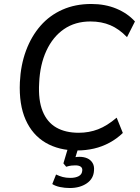

<svg xmlns="http://www.w3.org/2000/svg" viewBox="-20 -748 702 966"><path d="M368 9Q276 9 209.5 -30Q143 -69 109 -145.5Q75 -222 80 -334Q84 -421 111 -493.5Q138 -566 184 -618.5Q230 -671 294.5 -699.5Q359 -728 439 -728Q509 -728 565.5 -704.5Q622 -681 659 -640L619 -561Q580 -602 535.5 -621Q491 -640 435 -640Q358 -640 302 -601.5Q246 -563 213.5 -493Q181 -423 177 -330Q172 -244 194.5 -188.5Q217 -133 263 -106.5Q309 -80 376 -80Q428 -80 473.5 -97.5Q519 -115 567 -156L598 -79Q568 -50 531 -30Q494 -10 453 -0.5Q412 9 368 9ZM331 198Q306 198 282 193Q258 188 243 178L262 130Q279 138 295.5 142.5Q312 147 334 147Q360 147 376.5 138Q393 129 394 109Q395 97 386 90.5Q377 84 359 84Q351 84 340 85Q329 86 313 91L299 74L327 -20H379L355 58L331 49Q344 45 356.5 43Q369 41 379 41Q402 41 419 48.5Q436 56 445.5 71.5Q455 87 453 109Q451 151 416.5 174.5Q382 198 331 198Z"/></svg>

Font: Nunitoga
Style: Medium Italic
Weight: 500
Italic angle: -9°
Designer: Vernon Adams
Foundry: Vernon Adams
Version: Version 1.0